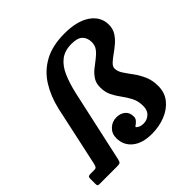

<svg xmlns="http://www.w3.org/2000/svg" viewBox="-244 -961 1148 1148"><g transform="rotate(-45 330.0 -387.5)"><path d="M635.5 -166.5Q635.5 -110 603.5 -70.5Q571.5 -31 519.2 -10.5Q467 10 406.5 10Q326.5 10 281.8 -26.5Q237 -63 237 -123Q237 -161.5 263 -186.2Q289 -211 325.5 -211Q359.5 -211 381.2 -192.8Q403 -174.5 403 -140Q403 -126 395 -116Q387 -106 378 -99.5Q368.5 -93.5 366.5 -90Q364.5 -86.5 372 -82Q380 -75 391.8 -72Q403.5 -69 415.5 -69Q443 -69 465.2 -88.2Q487.5 -107.5 487.5 -145Q487.5 -186.5 471.8 -217.2Q456 -248 435.2 -275.8Q414.5 -303.5 399 -334Q383.5 -364.5 383.5 -405Q383 -440.5 399 -465.2Q415 -490 438.2 -508.8Q461.5 -527.5 484.8 -545Q508 -562.5 524 -583.2Q540 -604 540 -633Q540 -667.5 519.2 -689.5Q498.5 -711.5 446 -711.5Q389 -711.5 352.8 -683.5Q316.5 -655.5 294 -603.8Q271.5 -552 255.5 -481L155 -24Q151 -7 144.5 -3.5Q138 0 121 0H-26.5Q-39.5 0 -42 -4.2Q-44.5 -8.5 -44.5 -21.5V-62.5Q-44.5 -74.5 -39 -78Q-33.5 -81.5 -23 -81.5H9Q22 -81.5 26.5 -87.8Q31 -94 34.5 -108L117.5 -491Q137.5 -577.5 179 -643.8Q220.5 -710 289.5 -747.5Q358.5 -785 460.5 -785Q566 -785 626 -743.8Q686 -702.5 686 -633.5Q686 -600 669.8 -573.8Q653.5 -547.5 629.2 -527Q605 -506.5 580.8 -489.5Q556.5 -472.5 540.2 -456.8Q524 -441 524 -425Q524 -400.5 540.8 -375.2Q557.5 -350 579.8 -320Q602 -290 618.8 -252.5Q635.5 -215 635.5 -166.5Z"/></g></svg>

Font: Besley* Narrow
Style: Bold Italic
Weight: 700
Width: 4
Italic angle: -13°
Designer: Owen Earl
Foundry: indestructible type*
Version: Version 3.000; ttfautohint (v1.8.3)